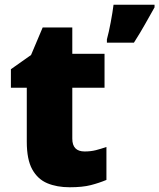

<svg xmlns="http://www.w3.org/2000/svg" viewBox="-20 -780 672 810"><path d="M337 -141Q363 -141 384.5 -146.5Q406 -152 429 -160V-21Q398 -8 363 1Q328 10 274 10Q220 10 179.5 -7Q139 -24 116 -65.5Q93 -107 93 -182V-410H26V-488L111 -548L160 -664H285V-553H421V-410H285V-195Q285 -141 337 -141ZM632 -749Q611 -712 592 -678Q573 -644 545 -600H431V-614Q439 -643 447 -685.5Q455 -728 459 -760H632Z"/></svg>

Font: Noto Sans Gurmukhi UI Black
Style: Regular
Weight: 900
Designer: Jelle Bosma - Monotype Design Team
Foundry: Monotype Imaging Inc.
Version: Version 2.004; ttfautohint (v1.8.4.7-5d5b)